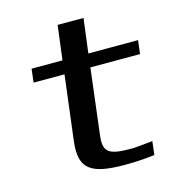

<svg xmlns="http://www.w3.org/2000/svg" viewBox="-99 -717 734 810"><g transform="rotate(-15 268.5 -312.0)"><path d="M278 -136 313 -425H530L537 -484H320L339 -634H226L207 -484H72L65 -425H200L165 -141C151 -22 200 10 350 10C394 10 437 7 478 2L485 -57C437 -52 407 -49 394 -49C297 -49 269 -62 278 -136Z"/></g></svg>

Font: Gamestation Extended
Style: Italic
Weight: 400
Width: 7
Designer: Jonas Hecksher
Foundry: Jonas Hecksher, Playtypeª, e-types AS
Version: Version 1.003